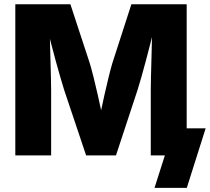

<svg xmlns="http://www.w3.org/2000/svg" viewBox="-20 -748 1010 924"><path d="M53.7 0V-727.5H318.8L412.1 -443.4Q419.9 -417.5 430.2 -376.7Q440.4 -335.9 450.9 -289.6Q461.4 -243.2 470.5 -200.2Q479.5 -157.2 484.9 -127H448.2Q454.1 -157.2 462.9 -200Q471.7 -242.7 482.2 -289.1Q492.7 -335.4 502.7 -376.5Q512.7 -417.5 520.5 -443.4L612.3 -727.5H878.4V0H705.6V-314Q705.6 -338.4 706.5 -376Q707.5 -413.6 708.7 -457.8Q710 -502 710.9 -547.1Q711.9 -592.3 712.4 -630.9H726.1Q716.3 -588.9 704.8 -543.2Q693.4 -497.6 681.6 -454.1Q669.9 -410.6 659.7 -374.5Q649.4 -338.4 641.6 -314L538.1 0H394.5L289.1 -314Q281.7 -337.9 271 -374.3Q260.3 -410.6 248.5 -453.9Q236.8 -497.1 224.9 -542.7Q212.9 -588.4 202.6 -630.9H219.2Q219.2 -592.8 220.5 -547.9Q221.7 -502.9 222.9 -458.7Q224.1 -414.6 225.1 -376.5Q226.1 -338.4 226.1 -314V0ZM723.6 156.2 773.4 0H730.5V-130.4H969.7L878.9 156.2Z"/></svg>

Font: Inter 20pt ExtraBold
Style: Regular
Weight: 800
Version: Version 4.001;git-66647c0bb